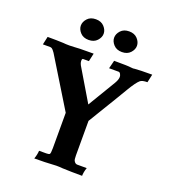

<svg xmlns="http://www.w3.org/2000/svg" viewBox="-156 -834 821 934"><g transform="rotate(20 254.0 -367.5)"><path d="M377 1.5Q320.3 1.5 274.4 -0.5Q259.8 -2 242.7 -2Q231.4 -2 222.2 -1Q188.5 1.5 129.4 1.5Q137.2 -19.5 138.7 -41.5H175.8Q188.5 -41.5 192.9 -44.9Q197.3 -48.3 197.3 -76.2V-259.3L41.5 -513.7Q31.2 -528.3 26.4 -531.2Q21.5 -534.2 16.6 -534.2H-21L-11.7 -576.2Q38.6 -576.2 69.8 -574.7Q82 -573.2 103 -573.2Q117.2 -573.2 128.2 -574.2Q139.2 -575.2 156.7 -575.7Q174.3 -576.2 226.6 -576.2L217.3 -534.2H187Q181.6 -534.2 181.6 -522.9Q181.6 -509.8 192.4 -493.2L286.6 -335L373 -479Q384.8 -499 384.8 -513.2Q384.8 -520.5 380.6 -527.8Q376.5 -535.2 370.6 -535.2H321.3Q325.7 -551.3 326.9 -556.9Q328.1 -562.5 332 -577.6Q405.8 -577.6 418.9 -575.2Q425.3 -574.2 431.2 -574.2Q435.1 -574.2 439.5 -575.2Q462.9 -577.6 529.3 -577.6L520 -535.2Q493.2 -535.2 482.9 -526.4Q466.8 -512.7 439.5 -466.8Q438 -462.9 314.9 -260.3V-81.5Q314.9 -59.6 318.8 -53.7Q325.7 -41.5 336.4 -41.5H385.3Q377 -17.1 377 1.5ZM180.2 -630.4Q152.3 -630.4 136.7 -647.5Q121.1 -664.6 121.1 -683.6Q121.1 -703.1 136.7 -720.2Q152.3 -737.3 180.2 -737.3Q208 -737.3 223.6 -720.2Q239.3 -703.1 239.3 -683.6Q239.3 -664.6 223.6 -647.5Q208 -630.4 180.2 -630.4ZM352.5 -630.4Q324.7 -630.4 309.1 -647.5Q293.5 -664.6 293.5 -683.6Q293.5 -703.1 309.1 -720.2Q324.7 -737.3 352.5 -737.3Q380.4 -737.3 396 -720.2Q411.6 -703.1 411.6 -683.6Q411.6 -664.6 396 -647.5Q380.4 -630.4 352.5 -630.4Z"/></g></svg>

Font: Quaaykop
Style: Bold
Weight: 700
Designer: Tup Wanders
Foundry: Free font, DO NOT SELL
Version: Version 1.00;July 31, 2023;FontCreator 11.5.0.2430 64-bit